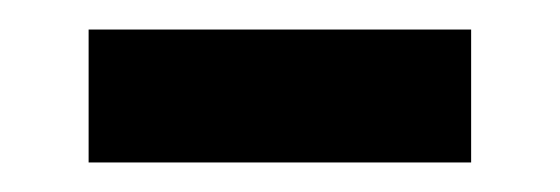

<svg xmlns="http://www.w3.org/2000/svg" viewBox="-20 -319 379 130"><path d="M40 -209V-299H299V-209Z"/></svg>

Font: TypoPRO Source Serif Pro
Style: Bold
Weight: 700
Designer: Frank Grießhammer
Foundry: Adobe Systems Incorporated
Version: Version 1.017;PS 1.0;hotconv 1.0.79;makeotf.lib2.5.61930